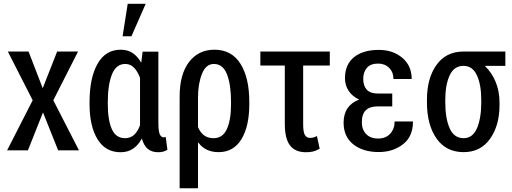

<svg xmlns="http://www.w3.org/2000/svg" viewBox="-20 -804 2737 1027"><path d="M208.5 -332 285.6 -528.3H397.5L265.1 -267.6L402.3 0H291L210 -202.6L129.4 0H18.1L154.8 -267.6L22 -528.3H132.8Z M827.1 -527.8V-147.5Q827.1 -103 834.5 -86.2Q841.8 -69.3 856 -69.3Q858.9 -69.3 861.3 -70.1Q863.8 -70.8 866.2 -72.3L875.5 -2.9Q863.3 4.4 852.1 7.3Q840.8 10.3 826.2 10.3Q792.5 10.3 771 -7.1Q749.5 -24.4 738.8 -63Q718.8 -26.4 690.9 -8.1Q663.1 10.3 624.5 10.3Q544.4 10.3 501.7 -59.1Q459 -128.4 459 -247.6V-257.8Q459 -387.2 501.7 -462.6Q544.4 -538.1 625.5 -538.1Q662.1 -538.1 688.7 -520.8Q715.3 -503.4 734.4 -470.2L735.8 -470.7L742.7 -527.8ZM556.6 -247.6Q556.6 -162.1 578.1 -113.5Q599.6 -64.9 648.9 -64.9Q677.7 -64.9 697 -82.5Q716.3 -100.1 729 -133.8V-147.5V-387.7Q715.8 -422.9 696.5 -442.4Q677.2 -461.9 649.9 -461.9Q601.1 -461.9 578.9 -406.2Q556.6 -350.6 556.6 -257.8ZM663.1 -783.7H759.3L683.1 -609.9H635.7Z M1313.5 -247.6Q1313.5 -127.9 1271.2 -59.1Q1229 9.8 1149.4 9.8Q1113.3 9.8 1086.4 -3.2Q1059.6 -16.1 1040.5 -41.5L1039.1 -41V203.1H940.9V-285.6H941.9L940.9 -287.6Q940.9 -406.7 991.2 -472.4Q1041.5 -538.1 1127 -538.1Q1218.8 -538.1 1266.1 -463.1Q1313.5 -388.2 1313.5 -257.8ZM1215.8 -257.8Q1215.8 -351.1 1194.1 -406.5Q1172.4 -461.9 1124 -461.9Q1081.1 -461.9 1060.1 -408.4Q1039.1 -355 1039.1 -281.7V-124Q1051.3 -95.2 1071.5 -80.1Q1091.8 -64.9 1122.6 -64.9Q1171.4 -64.9 1193.6 -113.8Q1215.8 -162.6 1215.8 -247.6Z M1744.1 -453.6H1601.6V-139.6Q1601.6 -97.7 1610.8 -82Q1620.1 -66.4 1638.2 -66.4Q1648.9 -66.4 1656.5 -68.6Q1664.1 -70.8 1675.3 -76.2L1689.9 -8.8Q1671.4 2.4 1654.8 6.3Q1638.2 10.3 1616.2 10.3Q1560.1 10.3 1531.7 -25.6Q1503.4 -61.5 1503.4 -143.1V-453.6H1372.6V-528.3H1744.1Z M1817.9 -147.5Q1817.9 -193.8 1838.9 -224.9Q1859.9 -255.9 1900.9 -271.5Q1864.3 -288.6 1844.7 -318.4Q1825.2 -348.1 1825.2 -385.3Q1825.2 -459 1873.5 -498Q1921.9 -537.1 2006.3 -537.1Q2081.5 -537.1 2131.8 -494.9Q2182.1 -452.6 2182.1 -381.3H2084.5Q2084.5 -418 2061.5 -440.9Q2038.6 -463.9 2002.9 -463.9Q1961.9 -463.9 1942.4 -440.9Q1922.9 -418 1922.9 -382.3Q1922.9 -344.7 1941.9 -324.2Q1960.9 -303.7 2001 -303.7H2078.1V-234.9H2001Q1958 -234.9 1936.8 -214.4Q1915.5 -193.8 1915.5 -149.9Q1915.5 -111.3 1938.2 -87.2Q1960.9 -63 2002.9 -63Q2043.5 -63 2067.1 -88.9Q2090.8 -114.7 2090.8 -154.3H2189Q2189 -73.2 2135.3 -32Q2081.5 9.3 2006.3 9.3Q1921.4 9.3 1869.6 -32Q1817.9 -73.2 1817.9 -147.5Z M2683.1 -451.7H2573.2Q2609.9 -417 2630.9 -366.7Q2651.9 -316.4 2651.9 -254.9V-242.2Q2651.9 -132.3 2601.1 -61.3Q2550.3 9.8 2460 9.8Q2366.2 9.8 2314.9 -63.2Q2263.7 -136.2 2263.7 -256.8V-270Q2263.7 -385.7 2314.9 -457Q2366.2 -528.3 2459 -528.3H2683.1ZM2361.8 -256.8Q2361.8 -170.4 2385.3 -117.7Q2408.7 -64.9 2460 -64.9Q2508.3 -64.9 2531.2 -117.9Q2554.2 -170.9 2554.2 -256.8V-270Q2554.2 -350.6 2531 -401.1Q2507.8 -451.7 2459 -451.7Q2408.7 -451.7 2385.3 -400.9Q2361.8 -350.1 2361.8 -270Z"/></svg>

Font: Franco
Style: Regular
Weight: 400
Designer: Google
Version: Version 1.200311; 2013